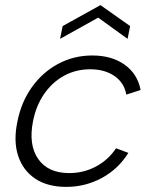

<svg xmlns="http://www.w3.org/2000/svg" viewBox="-20 -724 595 751"><path d="M239 7Q166 7 118 -25Q70 -57 51 -114.5Q32 -172 48 -248Q63 -325 105 -383.5Q147 -442 208 -474.5Q269 -507 341 -507Q417 -507 467.5 -471Q518 -435 530 -372L474 -354Q466 -400 428 -426.5Q390 -453 333 -453Q277 -453 231 -428Q185 -403 153 -357Q121 -311 109 -249Q91 -157 129.5 -102Q168 -47 251 -47Q307 -47 355 -72.5Q403 -98 434 -144L482 -126Q443 -63 378.5 -28Q314 7 239 7ZM479 -572 364 -655 215 -572 225 -622 373 -704 489 -622Z"/></svg>

Font: Albert Sans Light
Style: Italic
Weight: 300
Italic angle: -11.25°
Designer: Andreas Rasmussen
Foundry: a.Foundry
Version: Version 1.025